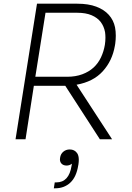

<svg xmlns="http://www.w3.org/2000/svg" viewBox="-20 -753 715 1038"><path d="M64 0 180 -733H398Q458 -733 500.5 -717Q543 -701 568.5 -672.5Q594 -644 602 -605Q606 -584 606 -560Q606 -539 603 -517L601 -505Q587 -424 535.5 -367.5Q484 -311 394 -295L586 0H520L333 -289H328H163L118 0ZM226 -684 171 -338H343Q389 -338 425 -351.5Q461 -365 486 -388Q511 -411 526 -443Q541 -475 547 -511Q550 -531 550 -549Q550 -564 548 -579Q542 -611 524.5 -634Q507 -657 475.5 -670.5Q444 -684 398 -684ZM271 265 276 233H285Q353 233 367 143L369 132Q356 142 340 142Q322 142 312 131Q304 122 304 108Q304 104 305 99Q308 79 322.5 67Q337 55 357 55Q383 55 397 75Q406 88 406 111Q406 122 404 136L403 141Q393 204 360 234.5Q327 265 279 265Z"/></svg>

Font: Sora ExtraLight
Style: Italic
Weight: 200
Designer: Jonathan Barnbrook, Juli√°n Moncada
Version: Version 1.000